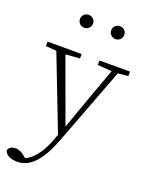

<svg xmlns="http://www.w3.org/2000/svg" viewBox="-183 -796 876 1135"><g transform="rotate(20 255.0 -228.5)"><path d="M71 252Q51 252 33.5 247Q16 242 4.5 232Q-7 222 -9 209Q-6 195 6.5 187.5Q19 180 37 180Q53 180 68 187Q83 194 99 208L124 230L98 238L85 224Q116 217 142.5 194.5Q169 172 191.5 137Q214 102 230 57L254 -5L258 -10L344 -252L426 -477H465L267 45Q241 114 211 160Q181 206 146.5 229Q112 252 71 252ZM252 40 52 -477H110L272 -33L281 -21ZM-2 -449V-477H212V-449L106 -441H90ZM324 -449V-477H516V-449L439 -441H424ZM173 -628Q156 -628 144 -639.5Q132 -651 132 -669Q132 -687 144 -698Q156 -709 173 -709Q189 -709 201.5 -698Q214 -687 214 -669Q214 -651 201.5 -639.5Q189 -628 173 -628ZM369 -628Q353 -628 340.5 -639.5Q328 -651 328 -669Q328 -687 340.5 -698Q353 -709 369 -709Q386 -709 398 -698Q410 -687 410 -669Q410 -651 398 -639.5Q386 -628 369 -628Z"/></g></svg>

Font: Source Serif 4 18pt Light
Style: Regular
Weight: 300
Designer: Frank Grießhammer
Foundry: Adobe Systems Incorporated
Version: Version 4.004;hotconv 1.0.116;makeotfexe 2.5.65601